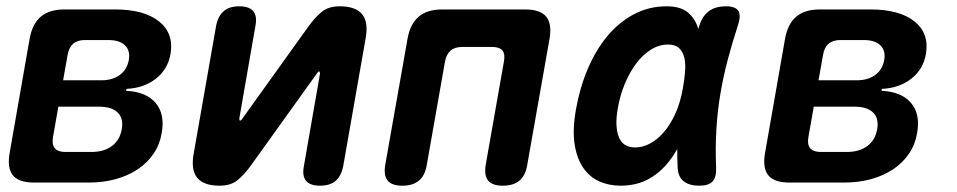

<svg xmlns="http://www.w3.org/2000/svg" viewBox="-20 -580 3040 610"><path d="M87.8 0Q39.8 0 21 -23Q2.2 -46 10.6 -94L74 -456Q82.4 -504 109.6 -527Q136.8 -550 184.8 -550H345.1Q437.9 -550 485.4 -511.9Q532.8 -473.9 521.8 -408.5Q513.1 -359.4 475.1 -329.8Q437 -300.2 381.8 -297.6L380.8 -291.5Q444.3 -288.6 474.5 -252.9Q504.7 -217.1 493.7 -157.1Q487.7 -121.1 468.3 -92.3Q448.9 -63.4 418.3 -42.7Q387.7 -22 348.1 -11Q308.4 0 261.6 0ZM165.4 -241.1 148.3 -144.2Q144.3 -120.7 154.2 -109Q164.1 -97.2 187.6 -97.2H270Q310.3 -97.2 335.6 -116.1Q360.9 -134.9 366.8 -169.3Q373.1 -203.4 354.1 -222.2Q335.1 -241.1 294.8 -241.1ZM249.6 -452.8Q226.1 -452.8 212.5 -441Q198.9 -429.3 194.9 -405.8L180.5 -324.9H302Q337.7 -324.9 360.6 -341.8Q383.6 -358.6 389.2 -389Q394.5 -419.1 377.1 -435.9Q359.8 -452.8 324.1 -452.8Z M666.5 -497.5Q672.6 -528.9 690.5 -544.4Q708.4 -560 740.5 -560Q771.6 -560 784.6 -544.4Q797.6 -528.9 791.5 -497.5L740.2 -203Q740.5 -197 742.5 -197Q745.2 -197 746.6 -198.5Q747.9 -200 749.9 -203L959.5 -495.3Q981.1 -525.3 1002.6 -542.6Q1024.2 -560 1058.9 -560Q1109.8 -560 1130.4 -534.9Q1150.9 -509.8 1141.8 -458.9L1070.5 -52.5Q1064.4 -21.1 1046.5 -5.6Q1028.6 10 996.5 10Q965.4 10 952.4 -5.6Q939.4 -21.1 945.5 -52.5L996.8 -347Q995.8 -353 993.8 -353Q991.8 -353 990.4 -351.5Q989.1 -350 987.1 -347L777.5 -54.7Q755.9 -24.7 734.4 -7.4Q712.8 10 678.1 10Q627.2 10 606.6 -15.1Q586.1 -40.2 595.2 -91.1Z M1258.4 10Q1224.9 10 1211.7 -6.3Q1198.5 -22.5 1203.9 -56L1274.6 -456Q1283 -504 1310.2 -527Q1337.4 -550 1385.4 -550H1648.6Q1696.6 -550 1715.4 -527Q1734.2 -504 1725.8 -456L1655.1 -56Q1649.7 -22.5 1630.4 -6.3Q1611.1 10 1577.6 10Q1544.1 10 1530.9 -6.3Q1517.7 -22.5 1523.1 -56L1580.9 -383.9Q1585.6 -408.1 1576.2 -419.5Q1566.8 -430.9 1542.6 -430.9H1449.4Q1425.2 -430.9 1411.8 -419.5Q1398.4 -408.1 1393.7 -383.9L1335.9 -56Q1330.5 -22.5 1311.2 -6.3Q1291.9 10 1258.4 10Z M1951.6 10Q1915.6 10 1884.8 -3.4Q1854.1 -16.8 1833.5 -46.1Q1812.9 -75.3 1805.6 -121.6Q1798.4 -167.8 1810.1 -233.8Q1822.1 -301.4 1847.4 -361.2Q1872.8 -420.9 1909.4 -465Q1946.1 -509.1 1993.7 -534.6Q2041.4 -560 2098 -560Q2145.3 -560 2169.2 -537.3Q2193.1 -514.5 2201.5 -477.7Q2209.9 -440.9 2206.3 -394.3Q2202.7 -347.7 2194.3 -301Q2182.5 -234.1 2162.9 -177.2Q2143.4 -120.4 2114.1 -78.6Q2084.8 -36.8 2044.6 -13.4Q2004.4 10 1951.6 10ZM1998.3 -111.5Q2020.9 -111.5 2044.1 -123.5Q2067.3 -135.4 2087.9 -158.8Q2108.6 -182.1 2124.8 -217.1Q2141.1 -252.1 2149.4 -298.9Q2154.4 -326.4 2156.5 -351.7Q2158.6 -377.1 2154.2 -396.2Q2149.9 -415.3 2137.8 -426.9Q2125.8 -438.5 2102.6 -438.5Q2073.7 -438.5 2047.7 -422.1Q2021.8 -405.8 2001.1 -378.1Q1980.3 -350.4 1964.9 -313.2Q1949.4 -276 1942.5 -233.9Q1932.9 -179 1945.8 -145.3Q1958.6 -111.5 1998.3 -111.5ZM2202.6 -500.6Q2212.7 -531.2 2233.6 -545.6Q2254.6 -560 2285.4 -560Q2316.4 -560 2325.7 -545.6Q2334.9 -531.3 2324.8 -500.6Q2306.9 -445.8 2292.6 -392.1Q2278.3 -338.5 2269 -283.5Q2259.6 -228.5 2256.1 -170.5Q2252.5 -112.5 2255.1 -48Q2256.4 -17.6 2244.2 -3.8Q2231.9 10 2201.2 10Q2169.8 10 2152 -4.2Q2134.2 -18.3 2132.9 -48Q2130 -112.5 2133.5 -170.5Q2137.1 -228.5 2146.6 -283.5Q2156.1 -338.5 2170.5 -392.1Q2185 -445.8 2202.6 -500.6Z M2487.8 0Q2439.8 0 2421 -23Q2402.2 -46 2410.6 -94L2474 -456Q2482.4 -504 2509.6 -527Q2536.8 -550 2584.8 -550H2745.1Q2837.9 -550 2885.4 -511.9Q2932.8 -473.9 2921.8 -408.5Q2913.1 -359.4 2875.1 -329.8Q2837 -300.2 2781.8 -297.6L2780.8 -291.5Q2844.3 -288.6 2874.5 -252.9Q2904.7 -217.1 2893.7 -157.1Q2887.7 -121.1 2868.3 -92.3Q2848.9 -63.4 2818.3 -42.7Q2787.7 -22 2748.1 -11Q2708.4 0 2661.6 0ZM2565.4 -241.1 2548.3 -144.2Q2544.3 -120.7 2554.2 -109Q2564.1 -97.2 2587.6 -97.2H2670Q2710.3 -97.2 2735.6 -116.1Q2760.9 -134.9 2766.8 -169.3Q2773.1 -203.4 2754.1 -222.2Q2735.1 -241.1 2694.8 -241.1ZM2649.6 -452.8Q2626.1 -452.8 2612.5 -441Q2598.9 -429.3 2594.9 -405.8L2580.5 -324.9H2702Q2737.7 -324.9 2760.6 -341.8Q2783.6 -358.6 2789.2 -389Q2794.5 -419.1 2777.1 -435.9Q2759.8 -452.8 2724.1 -452.8Z"/></svg>

Font: Maple Mono
Style: Italic
Weight: 400
Italic angle: -10°
Monospace: yes
Designer: subframe7536
Version: Version 7.300